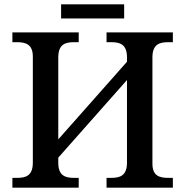

<svg xmlns="http://www.w3.org/2000/svg" viewBox="-20 -863 852 883"><path d="M261 -778H551V-843H261ZM37 0H342V-45H321C281 -45 248 -54 248 -115V-138L564 -495V-115C564 -54 531 -45 491 -45H470V0H775V-45H754C715 -45 681 -53 681 -110V-599C681 -660 714 -669 754 -669H775V-714H470V-669H491C531 -669 564 -660 564 -599V-579L248 -222V-599C248 -660 281 -669 321 -669H342V-714H37V-669H58C97 -669 131 -660 131 -603V-115C131 -54 98 -45 58 -45H37Z"/></svg>

Font: Noto Serif Medium
Style: Regular
Weight: 500
Designer: Monotype Design Team
Foundry: Monotype Imaging Inc.
Version: Version 2.013